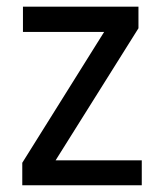

<svg xmlns="http://www.w3.org/2000/svg" viewBox="-20 -548 479 568"><path d="M399.4 -73.7V0H45.9V-66.4L288.1 -453.6H47.9V-528.3H389.6V-464.4L144.5 -73.7Z"/></svg>

Font: RobotoCondensed-Regular
Style: Regular
Weight: 400
Designer: Google
Version: Version 2.001201; 2014